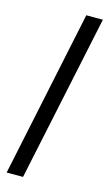

<svg xmlns="http://www.w3.org/2000/svg" viewBox="-117 -785 467 827"><g transform="rotate(15 117.0 -371.5)"><path d="M4 0 160 -743H234L77 0Z"/></g></svg>

Font: Saira Condensed
Style: Italic
Weight: 400
Width: 3
Italic angle: -12°
Designer: Hector Gatti with collaboration of the Omnibus-Type team
Foundry: Omnibus-Type
Version: Version 1.100